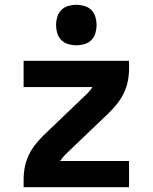

<svg xmlns="http://www.w3.org/2000/svg" viewBox="-20 -785 640 805"><path d="M79 0V-33Q79 -59 84 -84.5Q89 -110 100 -133.5Q111 -157 127 -177.5Q143 -198 161 -216L347 -394Q353 -400 358 -406.5Q363 -413 368 -420H79V-530H521V-497Q521 -471 516 -445.5Q511 -420 500 -396.5Q489 -373 473 -352.5Q457 -332 439 -314L253 -136Q247 -130 242 -123.5Q237 -117 232 -110H521V0ZM300 -595Q283 -595 266 -600Q249 -605 237 -617Q225 -629 220 -646Q215 -663 215 -680Q215 -697 220 -714Q225 -731 237 -743Q249 -755 266 -760Q283 -765 300 -765Q317 -765 334 -760Q351 -755 363 -743Q375 -731 380 -714Q385 -697 385 -680Q385 -663 380 -646Q375 -629 363 -617Q351 -605 334 -600Q317 -595 300 -595Z"/></svg>

Font: Iosevka Curly XBdEx
Style: Regular
Weight: 800
Width: 7
Monospace: yes
Designer: Belleve Invis
Foundry: Belleve Invis
Version: Version 11.1.0; ttfautohint (v1.8.3)